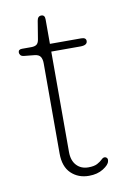

<svg xmlns="http://www.w3.org/2000/svg" viewBox="-69 -586 416 636"><g transform="rotate(-10 139.0 -268.0)"><path d="M70.5 -417.5 35.5 -421Q27 -422 23.8 -426.2Q20.5 -430.5 20.5 -435Q20.5 -445.5 33 -445.5H64Q76 -445.5 82.2 -450Q88.5 -454.5 90.5 -467L100.5 -528Q103 -543 115 -543Q127 -543 127 -528V-445.5H232Q248.5 -445.5 248.5 -434Q248.5 -419.5 225 -419.5H127V-82Q127 -53 142 -36.8Q157 -20.5 182 -20.5Q201 -20.5 211.8 -26.2Q222.5 -32 228.5 -38Q234.5 -44 239.5 -44Q244.5 -44 247.8 -40Q251 -36 249 -29Q247 -17.5 227.2 -5Q207.5 7.5 179 7.5Q143 7.5 119.2 -15.2Q95.5 -38 95.5 -82V-385.5Q95.5 -399.5 90.2 -407.8Q85 -416 70.5 -417.5Z"/></g></svg>

Font: Fraunces 72pt S100 Thin
Style: Regular
Weight: 100
Version: Version 1.000; ttfautohint (v1.8.3)